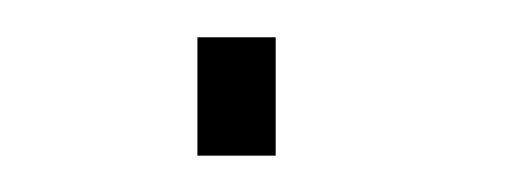

<svg xmlns="http://www.w3.org/2000/svg" viewBox="-20 -394 274 103"><path d="M85.9 -310.5V-374H127.9V-310.5Z"/></svg>

Font: Roboto Slab Thin
Style: Regular
Weight: 100
Designer: Google
Version: Version 2.000; ttfautohint (v1.8.1.43-b0c9)